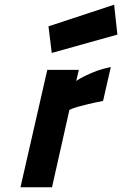

<svg xmlns="http://www.w3.org/2000/svg" viewBox="-20 -796 519 816"><path d="M181 -499H315L304 -452Q323 -465 347 -476Q367 -486 393.5 -495.5Q420 -505 451 -511L418 -367Q382 -360 355 -353.5Q328 -347 310 -342Q289 -336 275 -329L201 0H67ZM465 -776 479 -649 200 -571 186 -684Z"/></svg>

Font: Panefresco 999wt
Style: Italic
Weight: 900
Version: Version 1.001